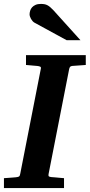

<svg xmlns="http://www.w3.org/2000/svg" viewBox="-35 -949 453 969"><path d="M329.1 -616.2Q321.3 -615.2 318.4 -611.1Q315.4 -606.9 314 -600.1L210 -69.8Q208.5 -61.5 211.9 -58.8Q215.3 -56.2 225.1 -55.2Q234.4 -54.7 244.6 -53.7Q253.4 -52.7 264.6 -51.8Q275.9 -50.8 288.1 -49.8V0H-15.1V-49.8Q-3.9 -50.8 6.6 -51.3Q17.1 -51.8 25.4 -52.7Q35.2 -53.7 43.9 -54.2Q55.2 -55.2 60.3 -57.9Q65.4 -60.5 66.9 -70.8L170.9 -601.1Q173.3 -609.9 168 -612.5Q162.6 -615.2 152.8 -616.2Q144 -616.7 134.8 -617.7Q126.5 -618.7 116.2 -619.4Q106 -620.1 96.2 -621.1V-670.9H397.9V-621.1ZM301.3 -746.1 139.2 -834.5Q133.8 -837.4 129.4 -842.5Q125 -847.7 121.6 -853.5Q118.2 -859.4 116.2 -865.5Q114.3 -871.6 114.3 -876.5Q114.3 -885.3 117.2 -894.8Q120.1 -904.3 126.7 -911.9Q133.3 -919.4 144.3 -924.3Q155.3 -929.2 171.4 -929.2Q181.6 -929.2 189.5 -927.7Q197.3 -926.3 204.3 -922.6Q211.4 -918.9 218.5 -912.8Q225.6 -906.7 234.4 -897.5L371.1 -746.1Z"/></svg>

Font: Charis SIL Eur
Style: Bold Italic
Weight: 700
Italic angle: -11°
Foundry: SIL International
Version: Version 5.000